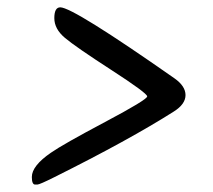

<svg xmlns="http://www.w3.org/2000/svg" viewBox="-20 -556 577 521"><path d="M143.6 -536.1Q178.2 -536.1 453.6 -343.3Q483.4 -322.3 483.4 -297.9Q483.4 -273.4 451.7 -253.4Q331.1 -176.8 127.4 -75.2Q87.4 -55.2 81.5 -55.2H75.2Q66.4 -55.2 66.4 -75.7Q66.4 -106 118.2 -141.6Q150.4 -164.1 264.9 -224.9Q379.4 -285.6 379.4 -294.4Q379.4 -303.2 282 -366.2Q184.6 -429.2 156 -453.4Q127.4 -477.5 127.4 -506.8Q127.4 -536.1 143.6 -536.1Z"/></svg>

Font: Averia Sans Libre
Style: Italic
Weight: 400
Italic angle: -7.90001°
Version: Version 1.002